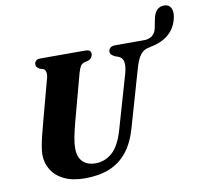

<svg xmlns="http://www.w3.org/2000/svg" viewBox="-93 -975 1153 1089"><g transform="rotate(-10 483.5 -431.0)"><path d="M964.5 -800Q951 -731.5 897.5 -693.5Q844 -655.5 754 -652L759 -699Q800 -699 820.2 -713.2Q840.5 -727.5 846.5 -756L857 -809Q863 -841 879.5 -858.2Q896 -875.5 924 -874.5Q949.5 -873 960 -852.8Q970.5 -832.5 964.5 -800ZM548.5 -225.5 637.5 -533.5Q649 -576 643.5 -600.8Q638 -625.5 613 -634L599 -638.5Q583 -646.5 576.8 -653.2Q570.5 -660 570.5 -671.5Q571 -683.5 580.5 -692Q590 -700.5 609 -700.5H792Q808 -700.5 815.8 -696Q823.5 -691.5 823.5 -684.5Q823.5 -673 818.2 -665.5Q813 -658 802.5 -656L788 -653Q763.5 -647.5 745 -623.5Q726.5 -599.5 710.5 -541.5L618 -220Q594.5 -138 552.8 -86.5Q511 -35 451 -11Q391 13 311 13Q238 13 190 -10.8Q142 -34.5 118 -74.5Q94 -114.5 94.5 -163.5Q95 -184 99.8 -210.5Q104.5 -237 111.2 -264.5Q118 -292 124 -315L195.5 -582Q201.5 -601.5 198.5 -617.2Q195.5 -633 185 -637.5L165.5 -643.5Q153.5 -651 148.5 -657Q143.5 -663 144 -674Q144 -684.5 152.5 -692.5Q161 -700.5 175 -700.5H436.5Q469.5 -700.5 469 -676Q469 -665.5 462.2 -655.5Q455.5 -645.5 441.5 -640.5L419 -635Q404.5 -630.5 397.2 -618Q390 -605.5 382.5 -580L311.5 -315.5Q297 -261.5 290.5 -226.5Q284 -191.5 284 -166Q283.5 -113.5 310.2 -87Q337 -60.5 383.5 -60.5Q438 -60.5 480.2 -97.5Q522.5 -134.5 548.5 -225.5Z"/></g></svg>

Font: Fraunces
Style: Bold Italic
Weight: 700
Italic angle: -16°
Version: Version 1.000;[b76b70a41]